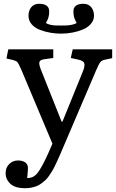

<svg xmlns="http://www.w3.org/2000/svg" viewBox="-20 -768 616 1017"><path d="M304.2 -589.8Q275.9 -589.8 248 -594.5Q220.2 -599.1 192.6 -609.4Q165 -619.6 147.9 -639.2Q130.9 -658.7 130.9 -685.1Q130.9 -711.4 145.5 -729.7Q160.2 -748 187 -748Q213.9 -748 227.1 -737.8Q240.2 -727.5 240.2 -710.9Q240.2 -710 240.2 -706.1Q240.2 -702.1 240.2 -700.7Q240.2 -699.2 240 -695.3Q239.7 -691.4 239.3 -689Q238.8 -686.5 238 -682.1Q237.3 -677.7 236.1 -674.3Q234.9 -670.9 233.2 -666.3Q231.4 -661.6 228.8 -656.5Q226.1 -651.4 223.1 -646Q233.4 -639.6 247.3 -636.7Q261.2 -633.8 271.7 -633.3Q282.2 -632.8 303.2 -632.8Q324.2 -632.8 334.7 -633.3Q345.2 -633.8 359.9 -636.7Q374.5 -639.6 386.2 -646Q382.8 -651.9 380.1 -657.7Q377.4 -663.6 375.5 -668Q373.5 -672.4 372.3 -677.7Q371.1 -683.1 370.6 -685.5Q370.1 -688 369.6 -693.1Q369.1 -698.2 369.1 -699.2Q369.1 -700.2 369.1 -705.6V-710.9Q369.1 -727.5 382.3 -737.8Q395.5 -748 421.9 -748Q448.7 -748 463.4 -729.7Q478 -711.4 478 -685.1Q478 -661.1 461.9 -642.1Q445.8 -623 419.7 -612.1Q393.6 -601.1 363.8 -595.5Q334 -589.8 304.2 -589.8ZM112.8 229Q60.5 229 35.2 205.8Q9.8 182.6 9.8 148.9Q9.8 119.1 29.1 100.6Q48.3 82 75.2 82Q96.7 82 111.3 90.8Q126 99.6 127.9 118.2Q128.9 128.9 124 174.8Q156.2 176.3 178.2 148.9Q200.2 121.6 232.9 49.8L257.8 -6.8L92.8 -398.9Q90.3 -404.3 85.9 -413.8Q81.5 -423.3 80.1 -426.3Q78.6 -429.2 75.2 -434.6Q71.8 -439.9 68.8 -441.9Q65.9 -443.8 60.8 -446Q55.7 -448.2 48.8 -450.2L14.2 -458L23.9 -506.8H262.2V-460.9L213.9 -454.1Q193.4 -451.2 189.2 -440.7Q185.1 -430.2 194.8 -403.8L306.2 -124H311L421.9 -397Q430.7 -422.9 425.8 -434.3Q420.9 -445.8 398.9 -451.2L355 -460.9L365.2 -506.8H574.2V-460L537.1 -452.1Q519.5 -448.7 511.7 -439.2Q503.9 -429.7 490.2 -397.9L296.9 54.2Q288.1 73.7 283.2 84.5Q278.3 95.2 269.8 112.8Q261.2 130.4 254.9 140.4Q248.5 150.4 238.8 164.6Q229 178.7 220.2 186.5Q211.4 194.3 199.2 203.6Q187 212.9 174.3 217.8Q161.6 222.7 146 225.8Q130.4 229 112.8 229Z"/></svg>

Font: Literata Book
Style: Regular
Weight: 400
Designer: Latin by Veronika Burian and Jose Scaglione. Greek by Irene Vlachou. Cyrillic by Vera Evstafieva
Foundry: TypeTogether
Version: Version 2.003;PS 002.003;hotconv 1.0.88;makeotf.lib2.5.64775